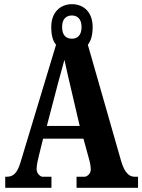

<svg xmlns="http://www.w3.org/2000/svg" viewBox="-20 -898 680 918"><path d="M5 0H226V-53H183C174 -53 155 -67 155 -90C155 -109 162 -138 166 -154L186 -235H379L405 -140C409 -127 414 -105 414 -88C414 -64 393 -53 385 -53H346V0H640V-53H623C600 -53 577 -69 560 -125L400 -684C415 -703 423 -730 423 -769C423 -840 380 -878 324 -878C269 -878 225 -840 225 -769C225 -729 233 -701 248 -684L79 -125C62 -66 41 -53 12 -53H5ZM324 -713C295 -713 277 -730 277 -769C277 -809 298 -824 324 -824C348 -824 370 -809 370 -769C370 -728 349 -713 324 -713ZM204 -296 249 -468C259 -509 279 -576 288 -612C297 -571 311 -508 322 -463L361 -296Z"/></svg>

Font: Noto Serif Hebrew ExtraCondensed ExtraBold
Style: Regular
Weight: 800
Width: 2
Designer: Monotype Design Team
Foundry: Monotype Imaging Inc.
Version: Version 2.004